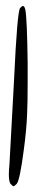

<svg xmlns="http://www.w3.org/2000/svg" viewBox="-20 -653 122 647"><path d="M47.9 -626Q53.7 -632.8 57.6 -632.8Q62.5 -632.8 65.4 -620.1Q71.3 -589.8 73.2 -439.5Q73.2 -404.3 73.2 -376Q73.2 -304.7 71.3 -267.6Q69.3 -215.8 60.5 -150.4Q46.9 -44.9 36.1 -33.2Q28.3 -25.4 25.4 -25.4Q23.4 -25.4 15.6 -33.2Q9.8 -41 9.8 -65.4Q9.8 -78.1 11.7 -96.7Q15.6 -166 27.3 -382.8Q38.1 -616.2 47.9 -626Z"/></svg>

Font: CillaFHscript
Style: Medium
Weight: 400
Designer: Cecilia Bingert
Version: Version 001.000